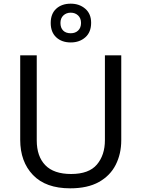

<svg xmlns="http://www.w3.org/2000/svg" viewBox="-20 -1015 771 1045"><path d="M640 -252Q640 -178 610 -118.5Q580 -59 518.5 -24.5Q457 10 362 10Q229 10 159.5 -62.5Q90 -135 90 -254V-714H180V-251Q180 -164 226.5 -116Q273 -68 367 -68Q464 -68 507.5 -119.5Q551 -171 551 -252V-714H640ZM365 -784Q316 -784 286 -812Q256 -840 256 -890Q256 -940 286 -967.5Q316 -995 365 -995Q412 -995 444 -967.5Q476 -940 476 -891Q476 -840 444.5 -812Q413 -784 365 -784ZM365 -834Q390 -834 405.5 -849Q421 -864 421 -890Q421 -916 405 -931Q389 -946 365 -946Q341 -946 325 -931Q309 -916 309 -890Q309 -864 323.5 -849Q338 -834 365 -834Z"/></svg>

Font: Noto Sans Old Turkic
Style: Regular
Weight: 400
Designer: Monotype Design Team
Foundry: Monotype Imaging Inc.
Version: Version 2.003; ttfautohint (v1.8.4.7-5d5b)